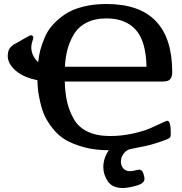

<svg xmlns="http://www.w3.org/2000/svg" viewBox="-20 -737 922 970"><path d="M19 -455.1Q19 -462.9 20.5 -470.5Q22 -478 23.9 -483.4Q25.9 -488.8 29.5 -493.4Q33.2 -498 35.6 -501Q38.1 -503.9 42.5 -506.8Q46.9 -509.8 48.8 -511.5Q50.8 -513.2 54.4 -515.1Q58.1 -517.1 59.1 -517.1Q123 -554.2 129.9 -557.1Q138.7 -561 144.3 -556.4Q149.9 -551.8 147.9 -542Q147 -540 144.5 -532Q142.1 -523.9 140.1 -515.4Q138.2 -506.8 138.2 -497.1Q138.2 -456.1 172.9 -422.9Q175.8 -453.6 183.3 -482.9Q190.9 -512.2 205.6 -547.1Q220.2 -582 246.1 -611.1Q272 -640.1 308.1 -664.6Q344.2 -689 398.2 -702.9Q452.1 -716.8 518.1 -716.8Q850.1 -716.8 850.1 -372.1Q850.1 -349.1 840.1 -337.2Q830.1 -325.2 803.2 -325.2H307.1Q309.1 -265.1 319.6 -220Q330.1 -174.8 354 -133.8Q377.9 -92.8 424.1 -71.3Q470.2 -49.8 536.1 -49.8Q594.2 -49.8 649.7 -62Q705.1 -74.2 738 -88.6Q771 -103 795.9 -115Q820.8 -127 825.2 -127Q843.3 -127 842.8 -60.1Q842.8 -46.9 838.4 -42Q834 -37.1 817.9 -30.8Q758.8 -8.8 712.4 1.2Q666 11.2 646 14.6Q626 18.1 615.2 27.8Q591.3 49.8 590.8 79.1Q590.8 100.1 603 114Q615.2 127.9 637.2 127.9Q647 127.9 662.6 124Q678.2 120.1 683.1 120.1Q698.2 120.1 704.1 138.7Q710 157.2 710 167Q710 189.9 667.5 201.4Q625 212.9 601.1 212.9Q547.9 212.9 524.9 179.4Q502 146 502 106.9Q502 62 529.8 22Q460 22 404.1 6.6Q348.1 -8.8 311.5 -30.3Q274.9 -51.8 247.6 -86.4Q220.2 -121.1 206.5 -150.1Q192.9 -179.2 183.8 -218.5Q174.8 -257.8 172.4 -279.8Q169.9 -301.8 168.9 -332Q97.2 -346.2 58.1 -381.1Q19 -416 19 -455.1ZM308.1 -399.9H720.2Q717.3 -529.8 665.5 -586.9Q613.8 -644 518.1 -644Q458 -644 415.5 -621.6Q373 -599.1 351.1 -560.1Q329.1 -521 319.6 -482.4Q310.1 -443.8 308.1 -399.9Z"/></svg>

Font: CMU Sans Serif
Style: Bold
Weight: 700
Version: Version 0.7.0